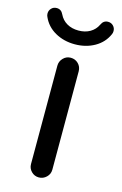

<svg xmlns="http://www.w3.org/2000/svg" viewBox="-128 -736 500 790"><g transform="rotate(15 121.5 -341.0)"><path d="M-15.6 -641.6Q-18.6 -647.5 -18.6 -655.3Q-18.6 -668 -9.8 -677.2Q-1 -686.5 12.7 -686.5Q32.2 -686.5 41 -667Q51.8 -644.5 72.8 -632.3Q93.8 -620.1 122.1 -620.1Q150.4 -620.1 171.4 -632.3Q192.4 -644.5 203.1 -667Q211.9 -686.5 231.4 -686.5Q245.1 -686.5 253.9 -677.2Q262.7 -668 262.7 -655.3Q262.7 -647.5 259.8 -641.6Q243.2 -603.5 206.1 -582.5Q168.9 -561.5 122.1 -561.5Q75.2 -561.5 38.1 -582.5Q1 -603.5 -15.6 -641.6ZM76.2 -39.1V-458Q76.2 -476.6 89.4 -490.2Q102.5 -503.9 121.1 -503.9Q140.6 -503.9 153.8 -490.7Q167 -477.5 167 -458V-39.1Q167 -20.5 153.3 -7.3Q139.6 5.9 121.1 5.9Q102.5 5.9 89.4 -7.3Q76.2 -20.5 76.2 -39.1Z"/></g></svg>

Font: KTXP_ComRound
Style: Medium
Weight: 500
Version: Version 1.01;May 16, 2022;FontCreator 13.0.0.2683 64-bit